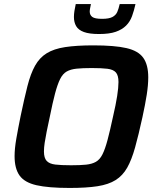

<svg xmlns="http://www.w3.org/2000/svg" viewBox="-20 -920 773 948"><path d="M324 8Q219 8 160 -5.5Q101 -19 76.5 -53.5Q52 -88 52 -149Q52 -186 60.5 -235Q69 -284 82 -348Q100 -434 115.5 -495Q131 -556 153 -595.5Q175 -635 210.5 -657Q246 -679 302 -687.5Q358 -696 441 -696Q546 -696 604.5 -682.5Q663 -669 687.5 -634.5Q712 -600 712 -538Q712 -500 704.5 -452Q697 -404 683 -340Q664 -253 647 -192Q630 -131 608 -92Q586 -53 551 -31Q516 -9 461.5 -0.5Q407 8 324 8ZM331 -104Q376 -104 405 -107Q434 -110 453.5 -121Q473 -132 486 -158Q499 -184 511 -229Q523 -274 538 -344Q552 -404 558.5 -446Q565 -488 565 -515Q565 -548 552 -562.5Q539 -577 510 -580.5Q481 -584 433 -584Q388 -584 358.5 -581Q329 -578 309.5 -567Q290 -556 277 -530Q264 -504 252 -459Q240 -414 226 -344Q217 -303 210.5 -270.5Q204 -238 200.5 -214.5Q197 -191 197 -172Q197 -140 210.5 -125.5Q224 -111 253 -107.5Q282 -104 331 -104ZM469 -752Q421 -752 394 -762Q367 -772 356 -791Q345 -810 345 -836Q345 -850 347.5 -866Q350 -882 354 -900H429Q427 -889 425 -879.5Q423 -870 423 -863Q423 -846 435.5 -836.5Q448 -827 484 -827Q518 -827 535 -836Q552 -845 559 -861Q566 -877 571 -900H649Q642 -868 632 -840.5Q622 -813 602.5 -793.5Q583 -774 551.5 -763Q520 -752 469 -752Z"/></svg>

Font: Saira Thin SemiBold
Style: Italic
Weight: 600
Italic angle: -12°
Version: Version 1.101